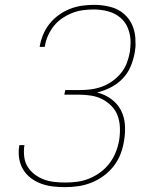

<svg xmlns="http://www.w3.org/2000/svg" viewBox="-20 -763 640 791"><path d="M248 8Q222 8 197 5Q172 2 149 -6.5Q126 -15 107 -29.5Q88 -44 75.5 -64.5Q63 -85 59 -110Q55 -135 59 -160L60 -165H81L80 -161Q77 -138 80 -115.5Q83 -93 94.5 -75Q106 -57 123.5 -44Q141 -31 161 -23.5Q181 -16 204 -13.5Q227 -11 250 -11Q275 -11 300 -14.5Q325 -18 349 -28Q373 -38 394.5 -54Q416 -70 432 -91.5Q448 -113 457.5 -137.5Q467 -162 471 -186Q475 -212 474 -237.5Q473 -263 465 -285.5Q457 -308 440 -325.5Q423 -343 402 -354Q381 -365 356 -369Q331 -373 305 -373H245L249 -392H309Q332 -392 355 -395Q378 -398 400 -406Q422 -414 442.5 -428.5Q463 -443 478.5 -462Q494 -481 502.5 -503.5Q511 -526 515 -549Q516 -559 517 -568.5Q518 -578 518 -588Q518 -618 507.5 -645.5Q497 -673 475 -691Q453 -709 424.5 -716.5Q396 -724 366 -724Q344 -724 321.5 -721Q299 -718 277.5 -709.5Q256 -701 236 -687.5Q216 -674 201.5 -655.5Q187 -637 177.5 -615.5Q168 -594 165 -573L164 -570H143L144 -573Q148 -597 158 -621Q168 -645 184.5 -665.5Q201 -686 222.5 -701.5Q244 -717 268.5 -726.5Q293 -736 318 -739.5Q343 -743 367 -743Q401 -743 433.5 -735Q466 -727 490.5 -706Q515 -685 527 -654.5Q539 -624 538 -590Q539 -579 538 -568Q537 -557 535 -546Q530 -518 518.5 -490Q507 -462 485.5 -439.5Q464 -417 436.5 -403Q409 -389 380 -382Q412 -374 437.5 -355.5Q463 -337 477.5 -310Q492 -283 494.5 -250Q497 -217 491 -183Q487 -156 477 -129.5Q467 -103 449 -79.5Q431 -56 407 -38.5Q383 -21 356.5 -10.5Q330 0 302.5 4Q275 8 248 8Z"/></svg>

Font: Iosevka Thin Extended
Style: Italic
Weight: 100
Width: 7
Italic angle: -9°
Monospace: yes
Designer: Belleve Invis
Foundry: Belleve Invis
Version: Version 32.5.0; ttfautohint (v1.8.4)